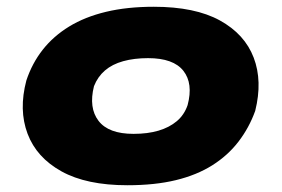

<svg xmlns="http://www.w3.org/2000/svg" viewBox="-20 -537 833 568"><path d="M357 11Q236 11 162 -30Q88 -71 61.5 -141.5Q35 -212 58 -299Q75 -350 106.5 -390Q138 -430 184.5 -458.5Q231 -487 293.5 -502Q356 -517 435 -517Q557 -517 630.5 -476.5Q704 -436 730.5 -366.5Q757 -297 735 -209Q717 -159 685.5 -118Q654 -77 608 -48Q562 -19 500 -4Q438 11 357 11ZM375 -141Q417 -141 449 -150.5Q481 -160 503 -178.5Q525 -197 535 -226Q552 -290 522.5 -327.5Q493 -365 418 -365Q377 -365 344.5 -356Q312 -347 290.5 -328.5Q269 -310 258 -282Q242 -218 271.5 -179.5Q301 -141 375 -141Z"/></svg>

Font: Nunito Sans 7pt Expanded Black
Style: Italic
Weight: 900
Width: 7
Italic angle: -9°
Designer: Vernon Adams
Foundry: Vernon Adams
Version: Version 3.101;gftools[0.9.27]